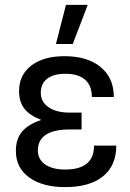

<svg xmlns="http://www.w3.org/2000/svg" viewBox="-20 -752 533 786"><path d="M446 -355H356Q356 -402 328 -426Q300 -450 247 -450Q200 -450 173.5 -430Q147 -410 147 -372Q147 -335 179 -313Q211 -291 264 -291H314V-222H264Q201 -222 168 -200.5Q135 -179 135 -136Q135 -100 164.5 -79Q194 -58 247 -58Q365 -58 365 -156H456Q456 -74 401.5 -30Q347 14 247 14Q154 14 99.5 -25.5Q45 -65 45 -134Q45 -184 71 -214Q97 -244 147 -260V-262Q102 -279 80 -307Q58 -335 58 -379Q58 -445 108 -483.5Q158 -522 244 -522Q338 -522 392 -477.5Q446 -433 446 -355ZM209 -572 250 -732H339L278 -572Z"/></svg>

Font: CST
Style: Regular
Weight: 400
Version: Version 1.00